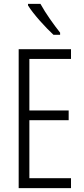

<svg xmlns="http://www.w3.org/2000/svg" viewBox="-20 -967 432 987"><path d="M188 -947H124V-939C153 -892 216 -824 255 -788H289V-799C256 -841 216 -896 188 -947ZM345 0V-51H131V-349H333V-399H131V-664H345V-714H76V0Z"/></svg>

Font: Noto Sans Armenian ExtraCondensed Light
Style: Regular
Weight: 300
Width: 2
Designer: Monotype Design Team
Foundry: Monotype Imaging Inc.
Version: Version 2.008